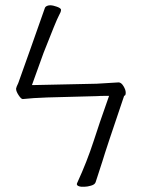

<svg xmlns="http://www.w3.org/2000/svg" viewBox="-20 -714 540 727"><path d="M429 -402Q439 -402 447.5 -388Q456 -374 456 -363.5Q456 -353 452 -352L450 -351Q381 -148 368 -104Q353 -59 349.5 -47Q346 -35 342 -24Q339 -15 324.5 -11Q310 -7 301.5 -7Q293 -7 287 -7Q272 -9 271 -16V-17Q271 -19 273 -23Q309 -101 335 -181Q353 -238 393 -351H381Q359 -351 347 -350L159 -345Q102 -343 67 -339H66Q60 -339 50.5 -353.5Q41 -368 41 -377Q41 -378 41 -378.5Q41 -379 41 -379Q42 -385 49 -399L95 -528L150 -684Q152 -690 162 -693Q166 -694 172.5 -694Q179 -694 194 -689Q209 -684 211 -678Q211 -677 211 -676Q211 -669 202.5 -654Q194 -639 145 -514L101 -392H108H113L346 -397Z"/></svg>

Font: Moon Stars Kai T HW Light
Style: Regular
Weight: 300
Designer: GuiWonder
Version: Version 1.101